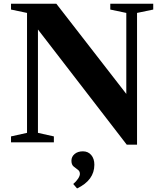

<svg xmlns="http://www.w3.org/2000/svg" viewBox="-20 -782 894 1055"><path d="M676.5 13 188.5 -620V-52L276 -32.5V0H40.5V-32.5L128.5 -52V-711L40.5 -729.5V-761.5H289.5L674 -266V-711L586 -729.5V-761.5H822V-729.5L733 -711V13ZM403.5 253.5 382.5 229Q398.5 215.5 408.8 200Q419 184.5 419 173.5Q419 158.5 407.5 150.5Q396 142.5 384.2 132.5Q372.5 122.5 372.5 101Q372.5 79 390 64.2Q407.5 49.5 435.5 49.5Q464 49.5 481.2 69.8Q498.5 90 498.5 123Q498.5 208 403.5 253.5Z"/></svg>

Font: Libre Caslon Text SemiBold
Style: Regular
Weight: 600
Designer: Pablo Impallari, Rodrigo Fuenzalida, Katja Schimmel
Foundry: Pablo Impallari, Rodrigo Fuenzalida
Version: Version 2.000